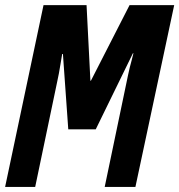

<svg xmlns="http://www.w3.org/2000/svg" viewBox="-23 -734 704 754"><path d="M-2.9 0 147.9 -713.9H316.9L332 -417H334L485.8 -713.9H661.1L508.8 0H388.2L480 -439.9Q482.9 -455.1 486.6 -469Q490.2 -482.9 493.9 -496.8Q497.6 -510.7 501 -524.9H499L353 -226.1H245.1L224.1 -522H221.2Q217.8 -501.5 214.6 -482.4Q211.4 -463.4 208.3 -445.8Q205.1 -428.2 201.2 -411.1L115.2 0Z"/></svg>

Font: Open Sans Condensed
Style: Italic
Weight: 400
Width: 3
Italic angle: -12°
Designer: Monotype Design Team
Foundry: Monotype Imaging Inc.
Version: Version 3.000